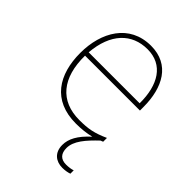

<svg xmlns="http://www.w3.org/2000/svg" viewBox="-216 -647 972 972"><g transform="rotate(45 270.0 -160.5)"><path d="M350 131C350 81 391 34 446 -18C451 -19 455 -21 459 -23V-50C397 -22 360 -15 296 -15C159 -15 84 -105 86 -266H479V-291C479 -430 422 -538 287 -538C133 -538 59 -408 59 -259C59 -104 130 10 296 10C336 10 370 6 402 -2C346 49 324 92 324 135C324 190 360 217 406 217C427 217 445 213 456 209V185C445 189 427 192 408 192C369 192 350 170 350 131ZM287 -513C399 -513 453 -423 452 -291H87C99 -436 175 -513 287 -513Z"/></g></svg>

Font: Noto Sans Canadian Aboriginal Thin
Style: Regular
Weight: 100
Designer: Monotype Design Team, Typotheque's Kevin King
Foundry: Monotype Imaging Inc.
Version: Version 2.004